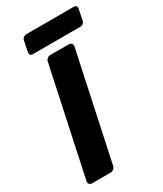

<svg xmlns="http://www.w3.org/2000/svg" viewBox="-213 -938 863 1018"><g transform="rotate(-30 219.0 -429.5)"><path d="M36 0Q25 0 19.5 -7Q14 -14 16 -25L155 -675Q157 -686 165.5 -693Q174 -700 184 -700H298Q308 -700 314 -693Q320 -686 318 -675L179 -25Q177 -14 168.5 -7Q160 0 150 0ZM106 -750Q96 -750 91.5 -756.5Q87 -763 89 -773L102 -837Q104 -847 112 -853Q120 -859 130 -859H420Q430 -859 434.5 -853Q439 -847 437 -837L424 -773Q423 -763 415 -756.5Q407 -750 397 -750Z"/></g></svg>

Font: Rubik SemiBold
Style: Italic
Weight: 600
Italic angle: -12°
Designer: Hubert and Fischer
Foundry: Hubert and Fischer
Version: Version 2.300;gftools[0.9.30]